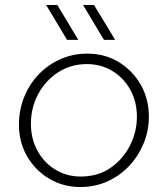

<svg xmlns="http://www.w3.org/2000/svg" viewBox="-20 -737 673 770"><path d="M302 13Q233 13 177 -20.5Q121 -54 88.5 -110.5Q56 -167 56 -237Q56 -296 77 -348Q98 -400 135.5 -439Q173 -478 223 -500Q273 -522 330 -522Q400 -522 455.5 -488.5Q511 -455 544 -398Q577 -341 577 -269Q577 -213 556 -162Q535 -111 498.5 -72Q462 -33 412 -10Q362 13 302 13ZM304 -29Q372 -29 422 -63Q472 -97 500.5 -152Q529 -207 529 -269Q529 -329 502.5 -377Q476 -425 430.5 -452.5Q385 -480 328 -480Q265 -480 214 -447.5Q163 -415 133.5 -360.5Q104 -306 104 -240Q104 -181 130 -133Q156 -85 201.5 -57Q247 -29 304 -29ZM397 -577 313 -717H357L442 -577ZM249 -577 165 -717H210L294 -577Z"/></svg>

Font: MuseoModerno ExtraLight
Style: Italic
Weight: 250
Italic angle: -9°
Designer: Pablo Cosgaya, Héctor Gatti, Marcela Romero, and the Authors of The MuseoModerno Project.
Foundry: Omnibus-Type Team
Version: Version 1.003